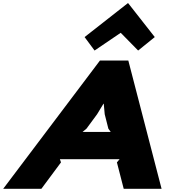

<svg xmlns="http://www.w3.org/2000/svg" viewBox="-74 -1192 1124 1212"><path d="M903 -958 798 -873 688 -985 523 -873 460 -958 733 -1172H735ZM946 0H707L664 -167L681 -187H304L311 -167L187 0H-54L557 -810H736ZM625 -359 610 -380 587 -471 581 -537H579L539 -471L472 -380L447 -359Z"/></svg>

Font: TypoPRO Sinkin Sans
Style: 900 X Black Italic
Weight: 950
Italic angle: -112°
Designer: Keith Bates
Foundry: K-Type
Version: Sinkin Sans (version 1.0)  by Keith Bates   •   © 2014   www